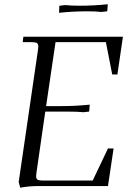

<svg xmlns="http://www.w3.org/2000/svg" viewBox="-20 -875 606 903"><path d="M67.9 -19 158.2 -637.2Q160.2 -650.9 160.2 -655.8Q160.2 -668.5 153.3 -672.6Q146.5 -676.8 127.9 -676.8H86.9L89.8 -702.1H558.1L532.2 -524.9H507.8L478 -676.8H241.2L196.8 -376H268.1Q335 -376 401.9 -382.8L399.9 -355L398.9 -350.1L372.1 -347.2Q345.2 -350.1 301.8 -350.1H192.9L151.9 -65.9Q149.9 -52.2 149.9 -46.9Q149.9 -34.2 156.7 -30Q163.6 -25.9 182.1 -25.9H416L487.8 -176.8H514.2L487.8 0H161.1Q116.2 0 75.2 7.8ZM257.8 -814.9 258.8 -842.8 259.8 -848.1 287.1 -851.1Q314 -848.1 355 -848.1Q419.9 -848.1 486.8 -855L484.9 -827.1L483.9 -821.8L457 -818.8Q430.2 -821.8 390.1 -821.8Q324.7 -821.8 257.8 -814.9Z"/></svg>

Font: Dihjauti S
Style: Italic
Weight: 400
Italic angle: -9°
Designer: T. Christopher White
Version: Version 3.0.0